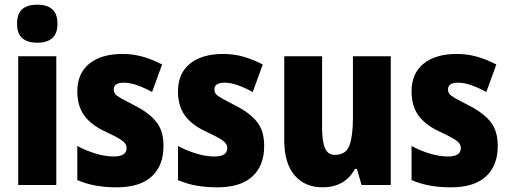

<svg xmlns="http://www.w3.org/2000/svg" viewBox="-20 -792 2181 822"><path d="M140 -772Q181 -772 203.5 -752.5Q226 -733 226 -690Q226 -647 203 -628Q180 -609 140 -609Q99 -609 76 -628Q53 -647 53 -690Q53 -734 75.5 -753Q98 -772 140 -772ZM221 -551V0H58V-551Z M680 -167Q680 -83 629.5 -36.5Q579 10 479 10Q433 10 392 3Q351 -4 311 -21V-167Q348 -147 389.5 -134.5Q431 -122 467 -122Q522 -122 522 -158Q522 -169 515 -178.5Q508 -188 487.5 -200Q467 -212 426 -231Q369 -258 340 -298.5Q311 -339 311 -401Q311 -478 362.5 -519.5Q414 -561 504 -561Q550 -561 590.5 -549.5Q631 -538 674 -516L631 -398Q601 -415 569 -426.5Q537 -438 510 -438Q467 -438 467 -409Q467 -398 473 -390Q479 -382 498.5 -371Q518 -360 557 -340Q615 -311 647.5 -272.5Q680 -234 680 -167Z M1111 -167Q1111 -83 1060.5 -36.5Q1010 10 910 10Q864 10 823 3Q782 -4 742 -21V-167Q779 -147 820.5 -134.5Q862 -122 898 -122Q953 -122 953 -158Q953 -169 946 -178.5Q939 -188 918.5 -200Q898 -212 857 -231Q800 -258 771 -298.5Q742 -339 742 -401Q742 -478 793.5 -519.5Q845 -561 935 -561Q981 -561 1021.5 -549.5Q1062 -538 1105 -516L1062 -398Q1032 -415 1000 -426.5Q968 -438 941 -438Q898 -438 898 -409Q898 -398 904 -390Q910 -382 929.5 -371Q949 -360 988 -340Q1046 -311 1078.5 -272.5Q1111 -234 1111 -167Z M1653 -551V0H1528L1508 -69H1500Q1478 -29 1443 -9.5Q1408 10 1362 10Q1285 10 1241 -41.5Q1197 -93 1197 -192V-551H1359V-243Q1359 -186 1371.5 -157.5Q1384 -129 1413 -129Q1462 -129 1476.5 -170.5Q1491 -212 1491 -287V-551Z M2111 -167Q2111 -83 2060.5 -36.5Q2010 10 1910 10Q1864 10 1823 3Q1782 -4 1742 -21V-167Q1779 -147 1820.5 -134.5Q1862 -122 1898 -122Q1953 -122 1953 -158Q1953 -169 1946 -178.5Q1939 -188 1918.5 -200Q1898 -212 1857 -231Q1800 -258 1771 -298.5Q1742 -339 1742 -401Q1742 -478 1793.5 -519.5Q1845 -561 1935 -561Q1981 -561 2021.5 -549.5Q2062 -538 2105 -516L2062 -398Q2032 -415 2000 -426.5Q1968 -438 1941 -438Q1898 -438 1898 -409Q1898 -398 1904 -390Q1910 -382 1929.5 -371Q1949 -360 1988 -340Q2046 -311 2078.5 -272.5Q2111 -234 2111 -167Z"/></svg>

Font: Noto Sans Bengali Condensed ExtraBold
Style: Regular
Weight: 800
Width: 3
Designer: Joana Ranito - Universal Thirst; Jelle Bosma - Monotype Design Team
Foundry: Universal Thirst ehf.
Version: Version 3.000; ttfautohint (v1.8.4.7-5d5b)